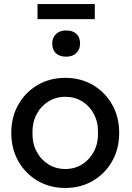

<svg xmlns="http://www.w3.org/2000/svg" viewBox="-20 -922 655 952"><path d="M36 -263Q36 -342 71 -403.5Q106 -465 166.5 -500.5Q227 -536 304 -536Q380 -536 440.5 -500.5Q501 -465 536 -403.5Q571 -342 571 -263Q571 -184 536 -122.5Q501 -61 440.5 -25.5Q380 10 304 10Q227 10 166.5 -25.5Q106 -61 71 -122.5Q36 -184 36 -263ZM466 -263Q467 -315 446 -355.5Q425 -396 388 -419Q351 -442 304 -442Q257 -442 219.5 -418.5Q182 -395 161 -354.5Q140 -314 141 -263Q140 -212 161 -171.5Q182 -131 219.5 -107.5Q257 -84 304 -84Q351 -84 388 -107.5Q425 -131 446 -171.5Q467 -212 466 -263ZM239 -706Q239 -735 257.5 -753Q276 -771 308 -771Q341 -771 359 -754Q377 -737 377 -706Q377 -677 358.5 -659Q340 -641 308 -641Q275 -641 257 -658Q239 -675 239 -706ZM166 -827V-902H450V-827Z"/></svg>

Font: Our Lexend
Style: Regular
Weight: 400
Designer: Bonnie Shaver-Troup, Thomas Jockin
Foundry: Lexend
Version: Version 1.007